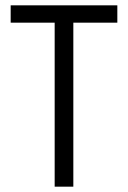

<svg xmlns="http://www.w3.org/2000/svg" viewBox="-20 -702 480 720"><path d="M20 -682H420V-617H255V-2H185V-617H20Z"/></svg>

Font: Glacial Indifference
Style: Regular
Weight: 400
Designer: Alfredo Marco Pradil
Version: Version 1.00